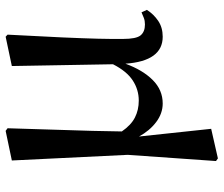

<svg xmlns="http://www.w3.org/2000/svg" viewBox="-76 -505 793 681"><g transform="rotate(-90 320.5 -164.5)"><path d="M293.9 16.1Q258.8 16.1 228 -7.1Q197.3 -30.3 176.8 -67.9L204.1 188L99.1 211.9L89.8 205.1L111.8 -107.9L91.8 -519L196.8 -541L206.1 -534.2Q203.1 -431.2 200.7 -358.9Q198.2 -286.6 196.8 -232.4Q195.3 -178.2 194.8 -128.9Q217.3 -96.2 244.1 -82.5Q271 -68.8 304.2 -68.8Q342.8 -68.8 375.5 -90.1Q408.2 -111.3 433.1 -160.2L426.8 -519L530.8 -541L538.1 -534.2Q531.7 -416.5 528.3 -339.8Q524.9 -263.2 523.7 -213.1Q522.5 -163.1 522.9 -125Q522.9 -77.6 535.6 -62.3Q548.3 -46.9 574.2 -46.9Q587.4 -46.9 597.4 -50.8Q607.4 -54.7 617.2 -59.1L626 -40Q610.8 -16.1 587.2 0Q563.5 16.1 530.8 16.1Q444.3 16.1 435.1 -116.2Q412.6 -54.7 377.2 -19.3Q341.8 16.1 293.9 16.1Z"/></g></svg>

Font: Source Han Serif TW SemiBold
Style: Regular
Weight: 600
Designer: Ryoko NISHIZUKA Ë•øÂ°öÊ∂ºÂ≠ê (kana & ideographs); Frank Grie√ühammer (Latin, Greek & Cyrillic); Wenlong ZHANG Âº†ÊñáÈæô 
Foundry: Adobe
Version: Version 2.003;hotconv 1.1.1;makeotfexe 2.6.0